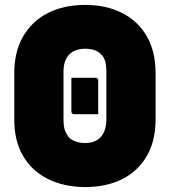

<svg xmlns="http://www.w3.org/2000/svg" viewBox="-20 -740 690 780"><path d="M270 -424H368Q373 -424 376 -421Q379 -418 379 -413Q379 -378 379 -344.5Q379 -311 379 -276H281Q276 -276 273 -279Q270 -282 270 -287Q270 -322 270 -355.5Q270 -389 270 -424ZM326 -720Q412 -720 476.5 -687Q541 -654 576.5 -592.5Q612 -531 612 -443V-253Q612 -168 576.5 -106.5Q541 -45 477 -12.5Q413 20 324 20Q238 19 173.5 -13.5Q109 -46 73.5 -107Q38 -168 38 -253V-443Q38 -531 74.5 -593Q111 -655 175.5 -687.5Q240 -720 326 -720ZM238 -254Q238 -223 245.5 -206Q253 -189 263 -179Q273 -170 289 -164.5Q305 -159 327 -159Q353 -159 372 -169.5Q391 -180 401.5 -201.5Q412 -223 412 -254V-450Q412 -468 409.5 -481.5Q407 -495 402 -504.5Q397 -514 389 -521Q379 -531 363 -536.5Q347 -542 326 -542Q297 -542 277.5 -531Q258 -520 248 -499.5Q238 -479 238 -450Z"/></svg>

Font: Recursive Black
Style: Regular
Weight: 900
Version: Version 1.085